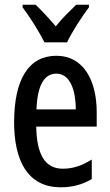

<svg xmlns="http://www.w3.org/2000/svg" viewBox="-20 -786 468 816"><path d="M169 -606H265C286 -651 328 -715 358 -755V-766H304C272 -734 249 -714 217 -674C187 -709 155 -744 131 -766H76V-755C109 -711 148 -648 169 -606ZM220 -549C102 -549 40 -449 40 -266C40 -106 96 10 238 10C286 10 330 -1 370 -25V-108C327 -81 289 -69 247 -69C172 -69 136 -128 134 -248H391V-309C391 -447 333 -549 220 -549ZM220 -473C276 -473 302 -406 302 -321H135C139 -426 169 -473 220 -473Z"/></svg>

Font: Noto Sans Malayalam ExtraCondensed Medium
Style: Regular
Weight: 500
Width: 2
Designer: Jelle Bosma - Monotype Design Team
Foundry: Monotype Imaging Inc.
Version: Version 2.104